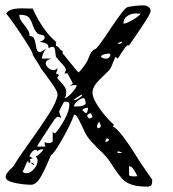

<svg xmlns="http://www.w3.org/2000/svg" viewBox="-20 -689 645 714"><path d="M546 -21Q546 -4 542 0.5Q538 5 527 5Q490 5 468 -3Q446 -11 434 -24.5Q422 -38 405 -63Q385 -95 373 -108Q361 -122 346 -135Q315 -166 305 -181Q296 -194 286 -218Q284 -222 277.5 -235.5Q271 -249 266.5 -255.5Q262 -262 259 -262H255Q244 -228 211 -170.5Q178 -113 170 -113Q153 -71 134.5 -36.5Q116 -2 96 -2Q68 -2 34.5 -9Q1 -16 1 -31Q1 -38 5.5 -44.5Q10 -51 19 -60Q30 -69 34 -77Q49 -103 83 -150Q132 -218 161.5 -264.5Q191 -311 194 -336Q194 -347 183 -364Q172 -381 152 -408L132 -435Q130 -441 117 -460.5Q104 -480 102 -484Q104 -490 82 -525Q60 -560 34 -597Q8 -634 3 -638Q12 -658 62 -658L102 -657Q118 -620 140.5 -587Q163 -554 188 -534V-518Q195 -518 201 -509Q207 -500 213 -500V-490Q216 -488 237 -461Q269 -421 272 -420Q274 -420 284.5 -433Q295 -446 299 -453Q305 -461 310 -475Q315 -488 320.5 -496Q326 -504 337 -508Q350 -520 392 -584Q417 -621 431.5 -640Q446 -659 453 -662Q463 -665 481 -667Q499 -669 513 -669Q524 -669 532 -663.5Q540 -658 540 -648Q540 -637 502 -581.5Q464 -526 460 -520L457 -521Q452 -521 444.5 -511Q437 -501 430 -490Q421 -474 417 -471L410 -478Q408 -475 400 -456Q394 -438 386 -428L369 -411Q348 -392 336 -376.5Q324 -361 324 -345Q324 -322 351.5 -284Q379 -246 404 -225L399 -218Q422 -215 503 -83ZM439 -601Q450 -601 473.5 -615Q497 -629 503 -638L485 -639Q467 -639 453 -629Q439 -619 439 -601ZM265 -373Q245 -373 238 -368L251 -379L231 -416H219Q222 -419 223.5 -423.5Q225 -428 225 -430Q225 -438 203 -460Q189 -476 188 -478Q187 -481 185.5 -498Q184 -515 175 -515Q172 -515 167.5 -513Q163 -511 160 -511Q160 -522 154.5 -525.5Q149 -529 140 -531Q131 -533 127 -534Q133 -535 139.5 -539Q146 -543 146 -549Q146 -555 142 -557Q138 -559 130 -560.5Q122 -562 120 -564Q112 -572 107.5 -581.5Q103 -591 100 -600Q94 -618 85.5 -626Q77 -634 52 -634Q52 -623 57 -614.5Q62 -606 71 -595Q80 -584 85 -575Q90 -566 90 -555Q102 -555 106 -547.5Q110 -540 113 -523Q115 -509 118 -502Q121 -495 130 -495Q133 -496 139.5 -500Q146 -504 151 -508Q136 -488 136 -471H170Q161 -468 155.5 -464Q150 -460 150 -453Q150 -446 159 -437Q168 -428 182 -428Q184 -429 188 -431Q192 -433 194 -435Q194 -428 188 -416L201 -410Q199 -410 196.5 -406Q194 -402 193 -400Q193 -397 203 -387Q213 -377 219.5 -367.5Q226 -358 226 -348Q226 -339 225 -333.5Q224 -328 219 -324Q229 -324 247 -343.5Q265 -363 265 -373ZM417 -527 423 -526Q432 -526 434 -534H431Q429 -533 423.5 -531Q418 -529 417 -527ZM355 -478Q363 -471 374 -471Q381 -471 384 -473.5Q387 -476 391 -484Q391 -486 389 -488Q387 -490 386 -490Q379 -490 368 -487Q357 -484 355 -478ZM238 -368 237 -367ZM255 -317H259Q263 -317 274.5 -324.5Q286 -332 286 -336L283 -337Q279 -335 268 -328Q257 -321 255 -317ZM299 -305Q297 -324 290 -324Q281 -324 268 -313Q255 -302 255 -293H261Q295 -293 299 -305ZM238 -300Q238 -306 234.5 -308.5Q231 -311 219 -311Q215 -306 209 -293.5Q203 -281 200 -275Q200 -270 203.5 -262.5Q207 -255 207 -249Q206 -251 201.5 -253Q197 -255 194 -255Q192 -254 188.5 -251Q185 -248 182 -244Q118 -148 118 -144H151Q146 -146 146 -156V-163Q146 -159 153 -158Q160 -157 163 -157Q166 -157 170.5 -159Q175 -161 176 -163V-201Q176 -197 180 -195Q184 -193 185 -193Q201 -210 219.5 -243.5Q238 -277 238 -300ZM307 -288Q290 -288 286 -279L299 -268Q307 -270 307 -288ZM324 -255Q324 -257 321 -262Q318 -267 318 -268Q313 -268 308.5 -264.5Q304 -261 304 -258Q309 -248 315 -248Q317 -249 320.5 -251.5Q324 -254 324 -255ZM355 -218Q355 -222 353 -227.5Q351 -233 349 -236Q341 -228 341 -218Q342 -217 342 -214.5Q342 -212 343 -212Q347 -212 350.5 -214Q354 -216 355 -218ZM386 -169 379 -175Q372 -172 372 -161Q381 -161 386 -169ZM141 -134Q123 -134 120 -126Q120 -128 117.5 -130Q115 -132 114 -132Q106 -132 99 -124Q92 -116 89 -108L102 -101Q99 -100 90 -96Q93 -95 93 -89Q93 -83 89 -83Q85 -83 85 -89V-92Q78 -84 72.5 -68.5Q67 -53 64 -53Q65 -45 79 -45Q93 -45 106.5 -60.5Q120 -76 120 -93Q120 -96 117.5 -100Q115 -104 114 -108Q118 -108 129.5 -119Q141 -130 141 -134ZM434 -120Q428 -126 417 -126V-120ZM99 -84Q101 -84 108 -77L105 -76Q102 -76 95 -83ZM491 -34Q489 -37 484 -47Q479 -57 473 -64Q467 -71 460 -71V-39Q460 -33 481 -33Z"/></svg>

Font: Cabin Sketch
Style: Regular
Weight: 400
Version: Version 1.100